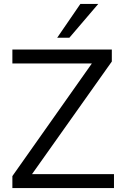

<svg xmlns="http://www.w3.org/2000/svg" viewBox="-20 -957 636 977"><path d="M43 0V-61L470 -666V-634H43V-705H549V-644L121 -40V-71H560V0ZM271 -765 389 -937H480L333 -765Z"/></svg>

Font: Mulish ExtraLight
Style: Regular
Weight: 400
Version: Version 3.603